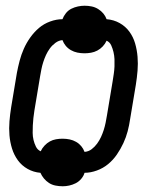

<svg xmlns="http://www.w3.org/2000/svg" viewBox="-20 -595 540 670"><path d="M199 55Q186 55 173.5 52.5Q161 50 151 43.5Q141 37 133.5 28Q126 19 121 8Q97 6 76.5 -5.5Q56 -17 42.5 -35.5Q29 -54 22 -76.5Q15 -99 13 -123Q11 -147 13 -171.5Q15 -196 19 -221L39 -341Q43 -362 48.5 -383Q54 -404 63 -424.5Q72 -445 85.5 -464Q99 -483 116 -497.5Q133 -512 155 -520Q177 -528 198 -528Q202 -539 210 -549Q218 -559 229 -564.5Q240 -570 252 -572.5Q264 -575 275 -575Q288 -575 300 -572.5Q312 -570 322.5 -563.5Q333 -557 340.5 -548Q348 -539 352 -528Q377 -526 397.5 -514.5Q418 -503 431.5 -484.5Q445 -466 451.5 -443.5Q458 -421 460 -397Q462 -373 460 -348.5Q458 -324 454 -299L434 -179Q431 -158 425.5 -137Q420 -116 410.5 -95.5Q401 -75 388 -56Q375 -37 357.5 -22.5Q340 -8 318 0Q296 8 275 8Q272 19 263.5 29Q255 39 244 44.5Q233 50 221.5 52.5Q210 55 199 55ZM275 -65Q289 -66 300 -74.5Q311 -83 319 -94Q327 -105 332.5 -117Q338 -129 342 -141.5Q346 -154 348.5 -166.5Q351 -179 353 -191L373 -311Q375 -324 377 -337Q379 -350 379.5 -363Q380 -376 379.5 -388.5Q379 -401 376 -413.5Q373 -426 368 -437Q363 -448 352 -453Q347 -442 338.5 -433Q330 -424 319.5 -418.5Q309 -413 297.5 -411Q286 -409 275 -409Q262 -409 250 -411.5Q238 -414 227.5 -420Q217 -426 209.5 -435Q202 -444 198 -455Q185 -454 173.5 -445.5Q162 -437 154 -426Q146 -415 140.5 -403Q135 -391 131 -378.5Q127 -366 124.5 -353.5Q122 -341 120 -329L100 -209Q98 -196 96.5 -183Q95 -170 94.5 -157Q94 -144 94 -131.5Q94 -119 97 -106.5Q100 -94 105.5 -83Q111 -72 122 -67Q127 -78 135.5 -87Q144 -96 154 -101.5Q164 -107 175.5 -109Q187 -111 198 -111Q211 -111 223 -108.5Q235 -106 245.5 -100Q256 -94 263.5 -85Q271 -76 275 -65Z"/></svg>

Font: Iosevka Medium Oblique
Style: Regular
Weight: 500
Italic angle: -9°
Monospace: yes
Designer: Belleve Invis
Foundry: Belleve Invis
Version: Version 32.5.0; ttfautohint (v1.8.4)